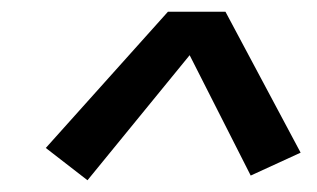

<svg xmlns="http://www.w3.org/2000/svg" viewBox="-20 -750 540 327"><path d="M129 -443 58 -498 266 -730H364L492 -490L407 -451L303 -656Z"/></svg>

Font: Iosevka Medium
Style: Italic
Weight: 500
Italic angle: -9°
Monospace: yes
Designer: Belleve Invis
Foundry: Belleve Invis
Version: Version 32.5.0; ttfautohint (v1.8.4)